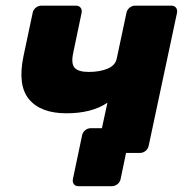

<svg xmlns="http://www.w3.org/2000/svg" viewBox="-20 -540 646 678"><path d="M375.1 117.5H256.9Q246.2 117.5 240.8 110.3Q235.4 103 237.4 92.4L269.9 -62.2Q271.9 -72.9 280.9 -80.1Q290 -87.4 300.6 -87.4H507.5L461.9 0H425.1L405.9 92.4Q403.9 103 394.8 110.3Q385.7 117.5 375.1 117.5ZM346.4 0Q335.8 0 330.1 -7.2Q324.5 -14.5 326.5 -25.1L359.3 -177.3Q332.1 -158.6 295.6 -149.3Q259 -139.9 215.1 -139.9Q124 -139.9 82.7 -189.2Q41.4 -238.5 63 -342L95.4 -494.9Q97.4 -505.5 106.3 -512.8Q115.1 -520 125.8 -520H248.4Q259 -520 264.6 -512.8Q270.2 -505.5 268.2 -494.9L238.6 -353.5Q230.4 -315.6 243.4 -300.8Q256.4 -286 293.6 -286Q332 -286 359.6 -297.4Q387.3 -308.7 392.3 -333.5L426.6 -494.9Q428.6 -505.5 437.5 -512.8Q446.4 -520 457 -520H585.2Q595.9 -520 601.5 -512.8Q607.1 -505.5 605.1 -494.9L505 -25.1Q503 -14.5 494.1 -7.2Q485.2 0 474.6 0Z"/></svg>

Font: Rubik Light
Style: Italic
Weight: 300
Italic angle: -12°
Designer: Hubert and Fischer
Foundry: Hubert and Fischer
Version: Version 2.300;gftools[0.9.30]